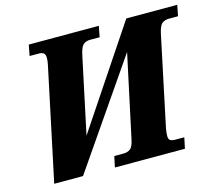

<svg xmlns="http://www.w3.org/2000/svg" viewBox="-102 -843 1106 972"><g transform="rotate(-15 451.5 -357.0)"><path d="M193 -595Q195 -605 195.5 -612.5Q196 -620 196 -626Q196 -644 187 -650.5Q178 -657 163 -657H114L125 -714H492L481 -657H430Q411 -657 396.5 -646Q382 -635 373 -593L288 -193L636 -714H903L892 -657H844Q823 -657 808.5 -646Q794 -635 785 -593L686 -124Q682 -102 682 -85Q682 -68 691 -62.5Q700 -57 717 -57H764L752 0H385L397 -57H446Q467 -57 481.5 -68Q496 -79 504 -120L596 -549L218 0H67Z"/></g></svg>

Font: Noto Serif ExtraBold
Style: Italic
Weight: 800
Italic angle: -12°
Designer: Monotype Design Team
Foundry: Monotype Imaging Inc.
Version: Version 2.013